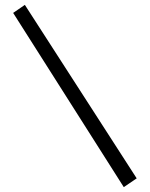

<svg xmlns="http://www.w3.org/2000/svg" viewBox="-20 -748 617 788"><path d="M541 -16 488 20 34 -695 82 -728Z"/></svg>

Font: Amita
Style: Bold
Weight: 700
Designer: Eduardo Rodriguez Tunni, Modular Infotech, Brian J. Bonislawsky
Foundry: Eduardo Rodriguez Tunni, Modular Infotech, Brian J. Bonislawsky
Version: Version 1.003